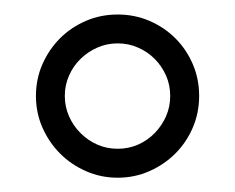

<svg xmlns="http://www.w3.org/2000/svg" viewBox="-20 -732 326 266"><path d="M29.8 -599.1Q29.8 -622.6 38.8 -643.1Q47.9 -663.6 63.2 -679Q78.6 -694.3 99.1 -703.1Q119.6 -711.9 143.1 -711.9Q166.5 -711.9 187 -703.1Q207.5 -694.3 222.9 -679Q238.3 -663.6 247.1 -643.1Q255.9 -622.6 255.9 -599.1Q255.9 -575.7 247.1 -555.2Q238.3 -534.7 222.9 -519.3Q207.5 -503.9 187 -494.9Q166.5 -485.8 143.1 -485.8Q119.6 -485.8 99.1 -494.9Q78.6 -503.9 63.2 -519.3Q47.9 -534.7 38.8 -555.2Q29.8 -575.7 29.8 -599.1ZM69.8 -599.1Q69.8 -584 75.7 -570.8Q81.5 -557.6 91.6 -547.6Q101.6 -537.6 114.7 -531.7Q127.9 -525.9 143.1 -525.9Q158.2 -525.9 171.4 -531.7Q184.6 -537.6 194.3 -547.6Q204.1 -557.6 210 -570.8Q215.8 -584 215.8 -599.1Q215.8 -614.3 210 -627.4Q204.1 -640.6 194.3 -650.4Q184.6 -660.2 171.4 -666Q158.2 -671.9 143.1 -671.9Q127.9 -671.9 114.7 -666Q101.6 -660.2 91.6 -650.4Q81.5 -640.6 75.7 -627.4Q69.8 -614.3 69.8 -599.1Z"/></svg>

Font: Marcellus
Style: Regular
Weight: 400
Designer: Astigmatic (AOETI)
Foundry: Astigmatic (AOETI)
Version: Version 1.000